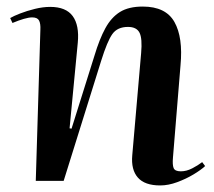

<svg xmlns="http://www.w3.org/2000/svg" viewBox="-20 -551 653 585"><path d="M605 -45Q592 -33 569.5 -19.5Q547 -6 520 4Q493 14 468 14Q421 14 400 -10Q379 -34 383 -78L410 -389Q414 -434 405 -451.5Q396 -469 370 -469Q338 -469 322.5 -447.5Q307 -426 288 -365L174 0H89L103 -460Q104 -479 99 -488.5Q94 -498 78 -498Q68 -498 52.5 -493.5Q37 -489 18 -481L11 -496Q21 -502 41.5 -510Q62 -518 86.5 -524Q111 -530 133 -530Q181 -530 201.5 -502Q222 -474 217 -421L192 -160L198 -159L268 -382Q283 -432 301 -465Q319 -498 345.5 -514.5Q372 -531 415 -531Q485 -531 511.5 -484Q538 -437 530 -352L507 -71Q505 -49 509 -39Q513 -29 531 -29Q548 -29 565.5 -38Q583 -47 596 -57Z"/></svg>

Font: Literata 72pt SemiBold
Style: Italic
Weight: 600
Italic angle: -2°
Designer: Latin by Veronika Burian and Jose Scaglione. Greek by Irene Vlachou. Cyrillic by Vera Evstafieva
Foundry: TypeTogether
Version: Version 3.002